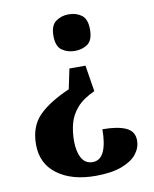

<svg xmlns="http://www.w3.org/2000/svg" viewBox="-83 -603 689 858"><g transform="rotate(-10 261.5 -174.0)"><path d="M341 -182Q288 -158 260.5 -126.5Q233 -95 223 -57.5Q213 -20 213 21Q213 70 229.5 99.5Q246 129 279 129Q314 129 330.5 93Q347 57 347 -8Q415 -8 453 9Q491 26 491 68Q491 101 469 129Q447 157 400.5 174.5Q354 192 282 192Q174 192 108.5 143.5Q43 95 43 8Q43 -72 88.5 -120Q134 -168 230 -210L249 -301H322ZM287 -540Q322 -540 346 -522Q370 -504 370 -457Q370 -409 346 -391.5Q322 -374 287 -374Q254 -374 229 -391.5Q204 -409 204 -457Q204 -504 229 -522Q254 -540 287 -540Z"/></g></svg>

Font: Noto Serif Thai SemiCondensed ExtraBold
Style: Regular
Weight: 800
Width: 4
Designer: Monotype Design Team
Foundry: Monotype Imaging Inc.
Version: Version 2.002; ttfautohint (v1.8.4.7-5d5b)